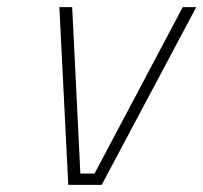

<svg xmlns="http://www.w3.org/2000/svg" viewBox="-20 -520 572 540"><path d="M147 -500H183L206 -32H246L494 -500H532L266 0H172Z"/></svg>

Font: TitilliumWebThinItalic
Style: Thin Italic
Weight: 200
Italic angle: -13°
Version: Version 1.001;PS 57.000;hotconv 1.0.70;makeotf.lib2.5.55311